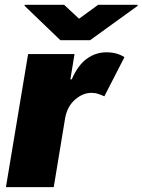

<svg xmlns="http://www.w3.org/2000/svg" viewBox="-20 -767 584 787"><path d="M4.3 0 95.2 -545.5H285.5L268.5 -441.8H274.1Q299 -499.3 335.4 -525.9Q371.8 -552.6 416.2 -552.6Q459.5 -552.6 490.1 -532.7L407.7 -372.2Q396.3 -377.5 383.3 -381.9Q370.4 -386.4 355.1 -386.4Q319.2 -386.4 287.6 -358.7Q256 -331 247.2 -284.1L200.3 0ZM242.9 -747.2 304 -690.3 382.1 -747.2H544V-742.9L349.4 -602.3H227.3L81 -742.9V-747.2Z"/></svg>

Font: Inter UI Black
Style: Italic
Weight: 900
Italic angle: -9.39999°
Designer: Rasmus Andersson
Foundry: rsms
Version: 3.2;8d6f07862